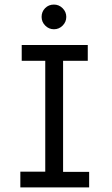

<svg xmlns="http://www.w3.org/2000/svg" viewBox="-20 -820 490 840"><path d="M69 0V-69H178V-554H75V-623H364V-554H256V-68H370V0ZM216 -692Q194 -692 178 -708Q162 -724 162 -746Q162 -769 177.5 -784.5Q193 -800 216 -800Q238 -800 254 -784Q270 -768 270 -746Q270 -724 254 -708Q238 -692 216 -692Z"/></svg>

Font: Inconsolata SemiCondensed Medium
Style: Regular
Weight: 500
Width: 4
Monospace: yes
Designer: Raph Levien, Cyreal, Brenton Simpson
Foundry: Raph Levien, Cyreal, Google
Version: Version 3.001; ttfautohint (v1.8.2.53-6de2)